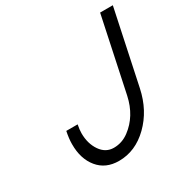

<svg xmlns="http://www.w3.org/2000/svg" viewBox="-165 -853 983 1009"><g transform="rotate(-30 326.5 -348.5)"><path d="M110.8 -261.2H179.7Q173.8 -231.9 173.8 -210Q173.8 -147.5 204.1 -103.3Q234.4 -59.1 283.9 -59.1Q333.5 -59.1 375 -89.8Q456.5 -150.4 480.5 -261.2L575.7 -710.9H652.8L557.6 -261.2Q532.2 -141.1 452.6 -63.5Q373 14.2 272.9 14.2Q192.4 14.2 147 -41.3Q101.6 -96.7 102.1 -184.6V-187.5Q102.1 -218.8 110.8 -261.2Z"/></g></svg>

Font: Tuffy
Style: Italic
Weight: 400
Italic angle: -12°
Designer: Thatcher Ulrich, Karoly Barta and Michael Everson
Version: Version 001.271